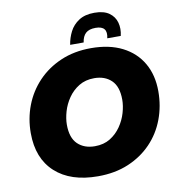

<svg xmlns="http://www.w3.org/2000/svg" viewBox="-99 -1020 1031 1121"><g transform="rotate(-10 416.5 -460.0)"><path d="M48 -304Q48 -390 77.5 -467Q107 -544 163.5 -603.5Q220 -663 300 -697.5Q380 -732 480 -732Q588 -732 665 -693Q742 -654 783 -583Q824 -512 824 -416Q824 -328 794.5 -250Q765 -172 708.5 -113.5Q652 -55 572.5 -21.5Q493 12 392 12Q230 12 139 -71Q48 -154 48 -304ZM264 -316Q264 -238 302.5 -201Q341 -164 404 -164Q457 -164 495 -187.5Q533 -211 558.5 -248Q584 -285 596 -326.5Q608 -368 608 -404Q608 -482 569.5 -519Q531 -556 468 -556Q416 -556 377.5 -532.5Q339 -509 313.5 -472Q288 -435 276 -393.5Q264 -352 264 -316ZM535 -932Q591 -932 622.5 -909.5Q654 -887 664 -850.5Q674 -814 664 -772H584Q601 -844 527 -844Q488 -844 468.5 -826Q449 -808 444 -772H364Q370 -812 388.5 -848.5Q407 -885 443 -908.5Q479 -932 535 -932Z"/></g></svg>

Font: Kufam Black
Style: Italic
Weight: 900
Italic angle: -11°
Designer: Artur Schmal
Foundry: Original Type
Version: Version 1.301; ttfautohint (v1.8.3)